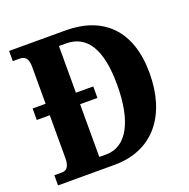

<svg xmlns="http://www.w3.org/2000/svg" viewBox="-127 -836 943 958"><g transform="rotate(-20 344.5 -357.0)"><path d="M21 0H320C531 0 642 -152 642 -371C642 -598 520 -714 320 -714H21V-660H57C84 -660 102 -646 102 -601V-404H33V-343H102V-114C102 -73 87 -54 63 -54H21ZM300 -63H263V-343H355V-404H263V-652H300C411 -652 470 -562 470 -371C470 -181 411 -63 300 -63Z"/></g></svg>

Font: Noto Serif Condensed ExtraBold
Style: Regular
Weight: 800
Width: 3
Designer: Monotype Design Team
Foundry: Monotype Imaging Inc.
Version: Version 2.013